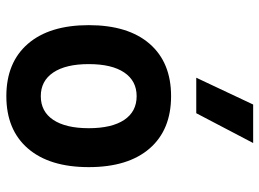

<svg xmlns="http://www.w3.org/2000/svg" viewBox="-130 -706 845 626"><g transform="rotate(90 293.0 -392.5)"><path d="M293 9.8Q183.1 9.8 122.3 -60.5Q61.5 -130.9 61.5 -258.8Q61.5 -387.2 122.3 -457.3Q183.1 -527.3 293 -527.3Q402.8 -527.3 463.6 -457.3Q524.4 -387.2 524.4 -258.8Q524.4 -130.9 463.6 -60.5Q402.8 9.8 293 9.8ZM293 -102.5Q343.3 -102.5 370.4 -143.3Q397.5 -184.1 397.5 -258.8Q397.5 -334 370.4 -374.5Q343.3 -415 293 -415Q243.2 -415 215.8 -374.5Q188.5 -334 188.5 -258.8Q188.5 -184.1 215.8 -143.3Q243.2 -102.5 293 -102.5ZM232.9 -609.4 320.3 -794.9H445.8L348.6 -609.4Z"/></g></svg>

Font: Caskaydia Cove SemiBold
Style: Regular
Weight: 600
Monospace: yes
Designer: Aaron Bell
Foundry: Saja Typeworks
Version: Version 4.300; ttfautohint (v1.8.3)